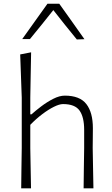

<svg xmlns="http://www.w3.org/2000/svg" viewBox="-20 -1026 610 1046"><path d="M95.5 0Q96 -56 96.8 -107.8Q97.5 -159.5 98.5 -220.5V-494Q94.5 -619.5 90 -729.5L149.5 -741Q148.5 -679.5 147.2 -619Q146 -558.5 145 -494V-403H151.5Q172.5 -422 204 -446Q235.5 -470 269.8 -487.5Q304 -505 333 -505Q415 -505 450.5 -459Q486 -413 486 -327.5Q486 -295 485.5 -267.8Q485 -240.5 485 -220.5Q486 -159.5 487 -107.8Q488 -56 489 0H435.5Q436 -56 436.8 -107.5Q437.5 -159 438.5 -219V-318.5Q438.5 -388 413.5 -423.5Q388.5 -459 323.5 -459Q303.5 -459 273.8 -444.2Q244 -429.5 210.2 -404Q176.5 -378.5 145 -346V-219Q146 -159 147 -107.5Q148 -56 149 0ZM398.5 -811Q365.5 -851.5 333.5 -891.2Q301.5 -931 270.5 -971Q239.5 -932 207.8 -892.5Q176 -853 143 -813H101Q136 -862 170.2 -910Q204.5 -958 238.5 -1005.5H303Q337 -958.5 371.2 -909.8Q405.5 -861 440 -812.5Z"/></svg>

Font: Commissioner Loud ExtraLight
Style: Regular
Weight: 200
Designer: Kostas Bartsokas
Foundry: Kostas Bartsokas
Version: Version 1.000; ttfautohint (v1.8.3)